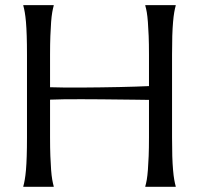

<svg xmlns="http://www.w3.org/2000/svg" viewBox="-20 -720 767 740"><path d="M554.2 -335Q534.7 -335.4 505.4 -335.7Q476.1 -335.9 441.7 -336.4Q407.2 -336.9 369.9 -337.2Q332.5 -337.4 296.9 -337.6Q261.2 -337.9 229 -337.4Q196.8 -336.9 172.9 -335.9V-190.9Q172.9 -149.4 174.1 -118.4Q175.3 -87.4 177 -64.9Q178.7 -42.5 181.4 -27.3Q184.1 -12.2 187 -2V0H69.8V-2Q72.8 -12.2 75.4 -27.3Q78.1 -42.5 80.1 -64.9Q82 -87.4 83 -118.4Q84 -149.4 84 -190.9V-508.8Q84 -550.3 83 -581.3Q82 -612.3 80.1 -635Q78.1 -657.7 75.4 -672.9Q72.8 -688 69.8 -698.2V-700.2H187V-698.2Q184.1 -688 181.4 -672.9Q178.7 -657.7 177 -635Q175.3 -612.3 174.1 -581.3Q172.9 -550.3 172.9 -508.8V-383.8Q198.2 -382.8 230.5 -382.6Q262.7 -382.3 297.9 -382.6Q333 -382.8 369.4 -383.3Q405.8 -383.8 439.7 -384.5Q473.6 -385.3 503.2 -386.2Q532.7 -387.2 554.2 -388.2V-508.8Q554.2 -550.3 553 -581.3Q551.8 -612.3 550 -635Q548.3 -657.7 545.7 -672.9Q543 -688 540 -698.2V-700.2H657.2V-698.2Q654.3 -688 651.6 -672.9Q648.9 -657.7 647 -635Q645 -612.3 644 -581.3Q643.1 -550.3 643.1 -508.8V-190.9Q643.1 -149.4 644 -118.4Q645 -87.4 647 -64.9Q648.9 -42.5 651.6 -27.3Q654.3 -12.2 657.2 -2V0H540V-2Q543 -12.2 545.7 -27.3Q548.3 -42.5 550 -64.9Q551.8 -87.4 553 -118.4Q554.2 -149.4 554.2 -190.9Z"/></svg>

Font: Marcellus SC
Style: Regular
Weight: 400
Designer: Astigmatic (AOETI)
Foundry: Astigmatic (AOETI)
Version: Version 1.001